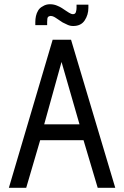

<svg xmlns="http://www.w3.org/2000/svg" viewBox="-20 -888 586 908"><path d="M342 -866V-851Q342 -841 339 -831Q336 -821 325 -821Q317 -821 306 -828Q295 -835 292 -837Q282 -844 272.5 -850Q263 -856 253 -860Q236 -868 216.5 -868Q197 -868 182 -858Q168 -851 160.5 -838.5Q153 -826 150 -812Q147 -798 147 -784V-769H203V-784Q203 -791 204 -799.5Q205 -808 212 -811Q219 -814 227.5 -811.5Q236 -809 243 -804Q250 -800 259.5 -793Q269 -786 276 -782Q288 -776 300 -770.5Q312 -765 326 -765Q363 -765 380.5 -791.5Q398 -818 398 -851V-866ZM525 0 316 -700H229L22 0H104L170 -225H375L442 0ZM189 -300 271 -595 356 -300Z"/></svg>

Font: Advent Pro Medium
Style: Regular
Weight: 500
Designer: VivaRado, Andreas Kalpakidis
Foundry: VivaRado, Andreas Kalpakidis
Version: Version 3.000